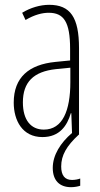

<svg xmlns="http://www.w3.org/2000/svg" viewBox="-20 -559 416 797"><path d="M234 132C234 86 256 47 307 0H308V-359C308 -487 272 -539 184 -539C147 -539 106 -527 72 -506L86 -476C123 -498 156 -506 182 -506C245 -506 271 -468 271 -356V-308L210 -302C100 -291 37 -238 37 -133C37 -59 73 10 156 10C228 10 259 -38 274 -89H276L279 -7C231 34 199 85 199 138C199 190 227 218 275 218C290 218 304 215 313 212V182C306 185 292 188 279 188C249 188 234 169 234 132ZM212 -272 272 -278V-218C272 -100 240 -21 162 -21C108 -21 75 -61 75 -134C75 -218 119 -262 212 -272Z"/></svg>

Font: Noto Sans Thai ExtCond ExtLt
Style: Regular
Weight: 200
Width: 2
Designer: Monotype Design Team
Foundry: Monotype Imaging Inc.
Version: Version 2.002